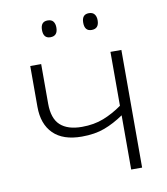

<svg xmlns="http://www.w3.org/2000/svg" viewBox="-81 -785 742 853"><g transform="rotate(-10 290.0 -358.5)"><path d="M129.4 -530.8V-352.5Q129.4 -285.2 162.6 -254.9Q195.8 -224.6 259.8 -224.6Q314.5 -224.6 357.9 -241.7Q401.4 -258.8 441.9 -287.6V-530.8H491.2V0H441.9V-244.6Q398.4 -214.8 354.7 -198.5Q311 -182.1 252 -182.1Q167.5 -182.1 123.8 -225.3Q80.1 -268.6 80.1 -346.7V-530.8ZM159.2 -679.2Q159.2 -716.8 190.9 -716.8Q208.5 -716.8 216.3 -706.5Q224.1 -696.3 224.1 -679.2Q224.1 -641.1 190.9 -641.1Q159.2 -641.1 159.2 -679.2ZM345.2 -679.2Q345.2 -716.8 377 -716.8Q394 -716.8 402.1 -706.5Q410.2 -696.3 410.2 -679.2Q410.2 -641.1 377 -641.1Q345.2 -641.1 345.2 -679.2Z"/></g></svg>

Font: Open Sans Light
Style: Regular
Weight: 300
Designer: Monotype Design Team
Foundry: Monotype Imaging Inc.
Version: Version 3.000; ttfautohint (v1.8.4)